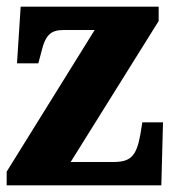

<svg xmlns="http://www.w3.org/2000/svg" viewBox="-20 -556 518 576"><path d="M0 0H464L469 -189H407L401 -152C389 -85 370 -70 319 -70H192L456 -493V-536H42L31 -366H95L104 -400C117 -455 135 -466 173 -466H264L0 -41Z"/></svg>

Font: Noto Serif Khmer Condensed Black
Style: Regular
Weight: 900
Width: 3
Designer: Danh Hong and the Monotype Design Team
Foundry: Monotype Imaging Inc.
Version: Version 2.004